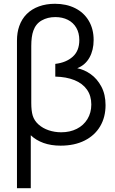

<svg xmlns="http://www.w3.org/2000/svg" viewBox="-20 -755 608 1015"><path d="M69.7 -540Q69.7 -582.8 81.7 -616.7Q94.7 -654.2 121.2 -680.8Q147.8 -707.3 186.1 -721.2Q224.3 -735 270.7 -735Q330.8 -735 377.2 -711.8Q423.7 -688.5 449.3 -645.1Q475 -601.7 475 -543.3Q475 -490 452.9 -450.5Q430.8 -411 388.3 -394.3Q425.2 -387.2 459.5 -362.9Q493.8 -338.7 515.9 -297.1Q538 -255.5 538 -199.3Q538 -135.8 509.6 -87.5Q481.2 -39.2 427.6 -12.1Q374 15 300.3 15Q249.8 15 209.9 0.7Q170 -13.7 142.7 -40V240H69.7ZM303.7 -55.7Q350 -55.7 386.1 -74Q422.2 -92.3 442.4 -125.8Q462.7 -159.2 462.7 -202.7Q462.7 -248.8 439.6 -281.4Q416.5 -314 373.8 -331.3Q331 -348.7 272.3 -350V-417.3Q329.7 -424 364.5 -455.2Q399.3 -486.3 399.3 -543Q399.3 -580.7 383.4 -608.1Q367.5 -635.5 338.8 -650.1Q310 -664.7 272.3 -664.7Q231.7 -664.7 200.4 -646.9Q169.2 -629.2 156.3 -592.7Q145.3 -562.3 145.3 -511.7V-211Q145.3 -169.3 153 -143.7Q161.3 -116.8 183.8 -96.8Q206.2 -76.8 237.7 -66.2Q269.2 -55.7 303.7 -55.7Z"/></svg>

Font: Hauora
Style: Regular
Weight: 400
Designer: Wayne Shih
Foundry: WCYS
Version: Version 1.001